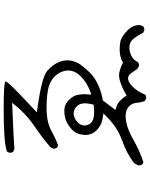

<svg xmlns="http://www.w3.org/2000/svg" viewBox="94 -860 812 1040"><g transform="rotate(-90 500.0 -340.0)"><path d="M453.1 -238.8Q427.7 -236.3 420.9 -236.3Q414.1 -236.3 408 -236.3Q401.9 -236.3 391.6 -237.3Q367.2 -240.2 354 -253.4Q344.7 -263.2 341.8 -277.8Q340.3 -282.7 340.3 -286.1Q340.3 -297.4 344 -306.4Q347.7 -315.4 356.4 -324.2Q374.5 -342.3 397.5 -346.7Q401.9 -347.2 406.2 -347.2Q427.2 -347.2 445.8 -328.1Q460.4 -313.5 460.4 -285.2Q460.4 -269.5 455.1 -248ZM578.6 -717.3Q568.4 -726.1 424.3 -726.1Q247.6 -726.1 199.2 -708.5L192.9 -695.8Q192.4 -694.3 192.4 -693.4Q192.4 -682.1 197.8 -674.8L212.4 -668Q254.4 -671.9 463.4 -680.2Q440.9 -652.8 436.8 -648.2Q432.6 -643.6 428.7 -639.2Q386.2 -592.8 334.5 -558.1Q275.9 -518.6 222.7 -473.1L215.3 -458.5Q214.8 -457 214.8 -455.3Q214.8 -453.6 215.1 -451.2Q215.3 -448.7 216.3 -446.3Q217.3 -441.4 220.2 -437L232.4 -431.2Q269.5 -444.3 305.2 -464.4Q346.7 -488.3 398.9 -492.2Q418.5 -493.7 444.8 -493.7Q471.2 -493.7 505.9 -490.2Q564.9 -484.4 597.2 -457.5Q630.4 -429.7 637.2 -389.6Q638.2 -383.3 638.2 -376.5Q638.2 -339.8 605 -307.1Q573.7 -275.9 527.3 -258.3L507.8 -251Q509.8 -279.3 509.8 -287.1Q509.8 -306.6 506.3 -324.7Q502 -349.1 478 -373Q457 -394.5 431.2 -397Q424.8 -397.5 418.5 -397.5Q396 -397.5 374 -390.6Q345.7 -381.8 318.4 -356.4Q293 -332.5 289.6 -292Q289.1 -287.1 289.1 -282.7Q289.1 -248 314.5 -222.7Q342.3 -194.8 379.9 -189.9L406.2 -186L387.2 -167.5Q328.6 -108.9 257.8 -84Q192.9 -62 137.2 -20.5L124.5 2Q124 2.9 124 4.4Q124 16.1 129.9 24.9L141.6 30.8Q203.1 10.3 258.3 -21Q318.8 -55.7 363.3 -63Q377.9 -65.4 390.6 -65.4Q418 -65.4 435.1 -53.7Q460.9 -36.6 463.4 -2.9Q464.8 19.5 473.6 39.1L486.8 45.4Q488.3 45.9 489.3 45.9Q500.5 45.9 507.3 40.5Q524.9 -4.9 556.6 -33.2Q577.6 -52.2 595.2 -52.2Q610.8 -52.2 621.6 -38.1Q635.7 -19 648.4 -0.5L662.6 6.3Q664.1 6.8 667.2 6.8Q670.4 6.8 674.8 5.6Q679.2 4.4 683.6 1.5Q698.2 -32.2 740.2 -42.5Q751.5 -45.4 760.3 -45.4Q793 -45.4 811 -21.5Q830.1 2.9 842.3 29.3L855 35.6Q856.4 36.1 857.4 36.1Q868.7 36.1 876.5 30.8L883.8 15.6Q884.3 11.7 884.3 7.8Q884.3 -26.9 854 -56.6Q818.4 -91.8 787.6 -95.2Q768.1 -97.7 753.9 -97.7Q739.7 -97.7 730 -96.2Q707 -93.8 686.5 -83L680.7 -79.6L674.3 -83Q656.2 -92.8 629.9 -99.1Q621.1 -101.1 611.3 -101.1Q594.7 -101.1 576.7 -94.7Q545.4 -84.5 513.7 -65.9L502.9 -59.6L496.1 -69.8Q470.2 -106.9 442.4 -115.2L424.3 -120.6L476.1 -189L481 -189.9Q524.4 -197.3 563.5 -215.8Q602.5 -234.4 628.7 -261.5Q654.8 -288.6 671.4 -312Q686.5 -334.5 691.9 -363.8Q693.4 -371.6 693.4 -379.9Q693.4 -401.9 684.1 -425.8Q670.4 -460 636.2 -490.2Q602.5 -519.5 438.5 -542.5L411.1 -546.4Q543.9 -669.4 568.8 -699.7Q578.6 -711.4 578.6 -717.3Z"/></g></svg>

Font: NaikaiFont
Style: ExtraLight
Weight: 200
Version: Version 1.89